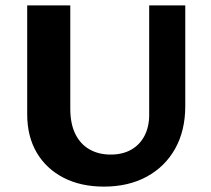

<svg xmlns="http://www.w3.org/2000/svg" viewBox="-20 -678 785 713"><path d="M366 15Q280 15 216 -18Q152 -51 116.5 -111Q81 -171 81 -254V-658H241V-274Q241 -219 259.5 -181Q278 -143 312 -123.5Q346 -104 391 -104Q435 -104 467 -122Q499 -140 516.5 -173.5Q534 -207 534 -251V-658H668V-284Q668 -193 630.5 -126Q593 -59 525 -22Q457 15 366 15Z"/></svg>

Font: Ysabeau Infant ExtraBold
Style: Regular
Weight: 800
Designer: Christian Thalmann (Catharsis Fonts)
Version: Version 2.001;gftools[0.9.30]; featfreeze: ss01,ss02,lnum